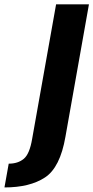

<svg xmlns="http://www.w3.org/2000/svg" viewBox="-155 -616 421 866"><path d="M-134.9 229.4Q-20.5 229.4 47.9 184.4Q116.3 139.5 140.2 0.5L246.2 -596.5H98L-9.8 9.2Q-21.3 78.5 -47.7 100.3Q-74 122.2 -115.7 122.2Z"/></svg>

Font: Anybody Thin Condensed
Style: Italic
Weight: 100
Width: 3
Italic angle: -10°
Version: Version 1.113;gftools[0.9.25]